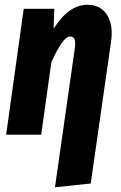

<svg xmlns="http://www.w3.org/2000/svg" viewBox="-20 -568 510 810"><path d="M349.1 -547.9Q404.3 -547.9 431.6 -505.1Q459 -462.4 448.2 -390.1L362.8 206.1L211.9 222.2L295.9 -366.2Q302.7 -414.1 276.9 -414.1Q259.8 -414.1 240.7 -387Q221.7 -359.9 196.8 -306.2L153.8 0H5.9L80.1 -530.8H209L206.1 -446.8Q270 -547.9 349.1 -547.9Z"/></svg>

Font: Fira Sans Compressed
Style: Bold Italic
Weight: 700
Width: 3
Italic angle: -8°
Designer: Carrois Corporate & Edenspiekermann AG
Foundry: Carrois Corporate GbR & Edenspiekermann AG
Version: Version 4.203;PS 004.203;hotconv 1.0.88;makeotf.lib2.5.64775